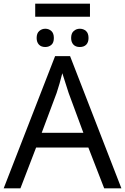

<svg xmlns="http://www.w3.org/2000/svg" viewBox="-20 -1021 679 1041"><path d="M432.1 -300.8 352.1 -517.1 317.9 -624Q303.2 -565.4 287.1 -517.1L206.1 -300.8ZM544.9 0 459 -221.2H175.8L90.8 0H0L278.8 -716.8H359.9L638.2 0ZM170.9 -1001H467.8V-930.2H170.9ZM225.6 -766.1Q203.1 -766.1 190.9 -779.3Q178.7 -792.5 178.7 -814.9Q178.7 -840.8 192.9 -853Q207 -865.2 225.6 -865.2Q244.6 -865.2 258.3 -853Q272 -840.8 272 -814.9Q272 -789.1 258.3 -777.6Q244.6 -766.1 225.6 -766.1ZM460 -814.9Q460 -791.5 447.5 -778.8Q435.1 -766.1 412.6 -766.1Q390.1 -766.1 377.9 -779.3Q365.7 -792.5 365.7 -814.9Q365.7 -840.8 379.9 -853Q394 -865.2 412.6 -865.2Q432.6 -865.2 446.3 -853Q460 -840.8 460 -814.9Z"/></svg>

Font: NotoSans
Style: Regular
Weight: 400
Designer: Monotype Design team
Foundry: Monotype Imaging Inc.
Version: Version 1.04; ttfautohint (v1.4.1)